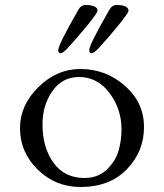

<svg xmlns="http://www.w3.org/2000/svg" viewBox="-20 -734 656 768"><path d="M252 -543Q232 -521 222 -521Q213 -521 213 -534Q213 -555 294 -696Q305 -714 321 -714Q370 -714 370 -691Q370 -682 326.5 -629Q283 -576 252 -543ZM376 -543Q356 -521 346 -521Q337 -521 337 -534Q337 -555 418 -696Q429 -714 445 -714Q494 -714 494 -691Q494 -682 450.5 -629Q407 -576 376 -543ZM60 -222Q60 -313 133.5 -385.5Q207 -458 302 -458Q403 -458 479.5 -391Q556 -324 556 -226Q556 -128 487.5 -57Q419 14 302 14Q202 14 131 -55.5Q60 -125 60 -222ZM296 -426Q229 -426 189.5 -369.5Q150 -313 150 -237Q150 -144 194 -83Q238 -22 318 -22Q372 -22 407 -55.5Q442 -89 454 -130.5Q466 -172 466 -217Q466 -298 418 -362Q370 -426 296 -426Z"/></svg>

Font: EB Garamond SC 12
Style: Regular
Weight: 400
Version: Version 0.016 ; ttfautohint (v0.97) -l 8 -r 50 -G 200 -x 0 -